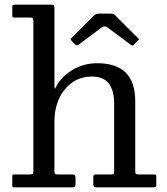

<svg xmlns="http://www.w3.org/2000/svg" viewBox="-20 -800 712 820"><path d="M111.5 -725C118.8 -725 122.5 -720.5 122.5 -711.5V-67C122.5 -61.7 121.5 -58.3 119.5 -57C117.5 -55.7 113.7 -55 108 -55H42C36.7 -55 33.8 -54.3 33.2 -53C32.8 -51.7 32.5 -48.5 32.5 -43.5V-9.5C32.5 -4.5 33 -1.7 34 -1C35 -0.3 37.8 0 42.5 0H292C299 0 302.5 -4.7 302.5 -14V-39C302.5 -45.7 301.5 -50 299.5 -52C297.5 -54 293.3 -55 287 -55H226.5C221.2 -55 217.5 -55.8 215.5 -57.2C213.5 -58.8 212.5 -62.2 212.5 -67.5V-283C212.5 -317.3 219 -348.9 232 -377.8C245 -406.6 263.5 -429.7 287.5 -447C311.5 -464.3 339.8 -473 372.5 -473C405.5 -473 429.6 -463.1 444.8 -443.2C459.9 -423.4 467.5 -395 467.5 -358V-69.5C467.5 -63.2 466.9 -59.2 465.8 -57.5C464.6 -55.8 461 -55 455 -55H386.5C381.2 -55 378.5 -51 378.5 -43V-11.5C378.5 -3.8 382 0 389 0H636C640.7 0 643.8 -0.5 645.2 -1.5C646.8 -2.5 647.5 -5.3 647.5 -10V-44C647.5 -48.7 646.9 -51.7 645.8 -53C644.6 -54.3 641.7 -55 637 -55H573C566.3 -55 562.1 -55.8 560.2 -57.5C558.4 -59.2 557.5 -63.2 557.5 -69.5V-369C557.5 -476.3 503.5 -530 395.5 -530C358.5 -530 325 -521.5 295 -504.5C265 -487.5 241.8 -466.2 225.5 -440.5C222.5 -435.5 220 -430.8 218 -426.5C216 -422.2 214.6 -420.7 213.8 -422C212.9 -423.3 212.5 -429.7 212.5 -441V-764C212.5 -770.3 211.8 -774.6 210.2 -776.8C208.8 -778.9 205 -780 199 -780H45C40 -780 36.7 -779.4 35 -778.2C33.3 -777.1 32.5 -774.2 32.5 -769.5V-736C32.5 -730.7 33 -727.5 34 -726.5C35 -725.5 38.2 -725 43.5 -725ZM298 -612.5C304.3 -606.2 310.3 -605.2 316 -609.5L414.5 -683C422.5 -689 430.8 -688.8 439.5 -682.5L537 -610C541.3 -607 544.2 -605.4 545.5 -605.2C546.8 -605.1 549.3 -606.8 553 -610.5L569.5 -627C572.2 -629.7 573.4 -631.5 573.2 -632.5C573.1 -633.5 571.7 -635.2 569 -637.5L473 -733.5C470 -736.5 467.1 -738.7 464.2 -740C461.4 -741.3 456.7 -742 450 -742H407.5C395.5 -742 386.7 -739.2 381 -733.5L287 -639.5C283.3 -635.8 281.5 -633.3 281.5 -632C281.5 -630.7 283.3 -628.2 287 -624.5Z"/></svg>

Font: Besley*
Style: Regular
Weight: 400
Designer: Owen Earl
Foundry: indestructible type*
Version: Version 3.000; ttfautohint (v1.8.3)